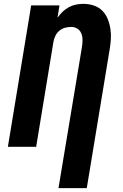

<svg xmlns="http://www.w3.org/2000/svg" viewBox="-20 -763 640 998"><path d="M284 215 406 -519Q409 -537 409 -555Q409 -573 403 -588.5Q397 -604 383 -613.5Q369 -623 351 -623Q335 -623 319 -619Q303 -615 289.5 -604Q276 -593 268.5 -578Q261 -563 258 -547L168 0H21L142 -735H289L279 -671Q291 -688 305.5 -702Q320 -716 337.5 -725.5Q355 -735 374.5 -739Q394 -743 412 -743Q441 -743 467 -734.5Q493 -726 511.5 -707.5Q530 -689 540 -664Q550 -639 554 -612Q558 -585 556 -556.5Q554 -528 549 -500L431 215Z"/></svg>

Font: Iosevka Aile Heavy
Style: Italic
Weight: 900
Italic angle: -9°
Designer: Belleve Invis
Foundry: Belleve Invis
Version: Version 31.1.0; ttfautohint (v1.8.4)